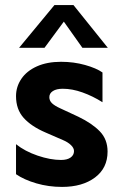

<svg xmlns="http://www.w3.org/2000/svg" viewBox="-20 -725 485 755"><path d="M174 -343Q174 -329 184.5 -319Q195 -309 217 -299L288 -266Q342 -240 372.5 -208.5Q403 -177 403 -129Q403 -64 353.5 -27Q304 10 224 10Q171 10 123 -4Q75 -18 43 -40V-158Q78 -130 128 -113Q178 -96 220 -96Q244 -96 257.5 -105.5Q271 -115 271 -131Q271 -143 259 -154.5Q247 -166 228 -174L159 -204Q103 -228 73 -261.5Q43 -295 43 -347Q43 -384 64 -415Q85 -446 125 -464Q165 -482 220 -482Q270 -482 314.5 -469.5Q359 -457 383 -440V-323Q345 -347 304.5 -361.5Q264 -376 227 -376Q202 -376 188 -367Q174 -358 174 -343ZM404 -537H304L231 -640L155 -537H55L194 -705H269Z"/></svg>

Font: Madhuban SemiBold
Style: Regular
Weight: 600
Designer: jaikishan Patel
Foundry: MagicType
Version: Version 1.000